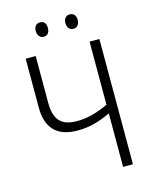

<svg xmlns="http://www.w3.org/2000/svg" viewBox="-129 -972 842 1057"><g transform="rotate(-15 291.5 -443.5)"><path d="M439 0V-305Q389 -281 344 -269.5Q299 -258 250 -258Q163 -258 119 -302.5Q75 -347 75 -434V-714H132V-444Q132 -376 162 -342.5Q192 -309 258 -309Q305 -309 346.5 -320Q388 -331 439 -354V-714H495V0ZM203 -887Q219 -887 228 -876.5Q237 -866 237 -847Q237 -827 228 -816Q219 -805 203 -805Q187 -805 177.5 -816.5Q168 -828 168 -847Q168 -866 177.5 -876.5Q187 -887 203 -887ZM372 -887Q388 -887 397.5 -876.5Q407 -866 407 -847Q407 -828 397.5 -816.5Q388 -805 372 -805Q356 -805 346.5 -816.5Q337 -828 337 -847Q337 -866 346.5 -876.5Q356 -887 372 -887Z"/></g></svg>

Font: Noto Sans UI NarrowLight
Style: Regular
Weight: 300
Width: 4
Designer: Monotype Design Team
Foundry: Monotype Imaging Inc.
Version: Version 1.001